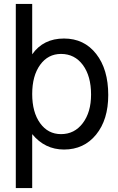

<svg xmlns="http://www.w3.org/2000/svg" viewBox="-20 -734 598 972"><path d="M60 218V-714H143V-459Q199 -539 304 -539Q406 -539 467 -461Q528 -383 528 -253Q528 -128 466.5 -52.5Q405 23 304 23Q207 23 143 -55V218ZM289 -461Q223 -461 183 -405.5Q143 -350 143 -258Q143 -166 183 -110.5Q223 -55 289 -55Q357 -55 399 -110.5Q441 -166 441 -255Q441 -349 399.5 -405Q358 -461 289 -461Z"/></svg>

Font: ColatingCofangSans
Style: Regular
Weight: 400
Foundry: GNU
Version: Version 412.227;June 27, 2022;FontCreator 11.0.0.2412 32-bit